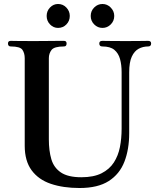

<svg xmlns="http://www.w3.org/2000/svg" viewBox="-20 -931 808 963"><path d="M379 12Q297 12 235 -9Q173 -30 138.5 -77Q104 -124 104 -200V-639Q104 -664 92.5 -681Q81 -698 34 -698Q20 -698 20 -713Q20 -726 34 -726Q42 -726 68.5 -725.5Q95 -725 148 -725Q184 -725 217 -725.5Q250 -726 273 -726Q296 -726 301 -726Q314 -726 314 -713Q314 -698 301 -698Q252 -698 238.5 -680.5Q225 -663 225 -639V-232Q225 -175 237.5 -132.5Q250 -90 285.5 -66Q321 -42 388 -42Q450 -42 489.5 -62Q529 -82 551 -116Q573 -150 581.5 -193.5Q590 -237 590 -285V-569Q590 -606 582 -635Q574 -664 553.5 -681Q533 -698 493 -698Q478 -698 478 -713Q478 -726 493 -726Q502 -726 533.5 -725.5Q565 -725 611 -725Q652 -725 682.5 -725.5Q713 -726 723 -726Q738 -726 738 -713Q738 -698 723 -698Q697 -698 675.5 -686.5Q654 -675 641 -647Q628 -619 628 -568V-263Q628 -182 604 -120Q580 -58 525.5 -23Q471 12 379 12ZM494 -791Q470 -791 452.5 -808.5Q435 -826 435 -851Q435 -876 452.5 -893.5Q470 -911 494 -911Q518 -911 535.5 -893Q553 -875 553 -851Q553 -826 535.5 -808.5Q518 -791 494 -791ZM271 -791Q248 -791 231 -808.5Q214 -826 214 -851Q214 -876 231 -893.5Q248 -911 271 -911Q296 -911 313 -893Q330 -875 330 -851Q330 -826 313 -808.5Q296 -791 271 -791Z"/></svg>

Font: Zen Antique Soft
Style: Regular
Weight: 400
Designer: Yoshimichi Ohira
Foundry: Positype
Version: Version 1.001